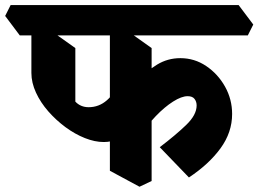

<svg xmlns="http://www.w3.org/2000/svg" viewBox="-76 -674 992 737"><path d="M322.2 -128.8Q288 -128.8 249.8 -144Q211.5 -159.2 175.2 -186Q139 -212.8 109.4 -246.5Q79.8 -280.2 62.1 -318.5Q44.5 -356.8 44.5 -394V-589.8L108.5 -563.8L213.2 -489.5V-284Q223.2 -273.2 236.1 -267.9Q249 -262.5 264.2 -262.5Q303.8 -262.5 334.2 -289Q364.8 -315.5 379.2 -360L469.5 -227Q450 -195 426.2 -173Q402.5 -151 376.4 -139.9Q350.2 -128.8 322.2 -128.8ZM459.5 42.8 345.8 -18.5V-589.8L401.5 -563.8L506 -489.5V20.8ZM649.2 7.2 537.2 -109Q597.8 -155 638.2 -193.9Q678.8 -232.8 678.8 -269.2Q678.8 -283.8 670.8 -294.2Q662.8 -304.8 644.2 -304.8Q621 -304.8 588.2 -284Q555.5 -263.2 522.1 -228.4Q488.8 -193.5 461.5 -151.8L397.5 -278Q422 -323.2 454.2 -362.4Q486.5 -401.5 527.1 -426.1Q567.8 -450.8 616.2 -450.8Q670.5 -450.8 715.5 -420.5Q760.5 -390.2 787.8 -341.5Q815 -292.8 815 -236.5Q815 -165.8 770.4 -104.6Q725.8 -43.5 649.2 7.2ZM0 -538 -56.2 -612.8 -35.2 -654.5H840L896.2 -579.8L875.2 -538Z"/></svg>

Font: Eczar
Style: Regular
Weight: 400
Designer: Vaibhav Singh
Foundry: Rosetta Type Foundry
Version: Version 2.000